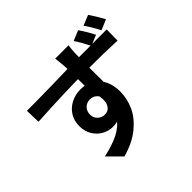

<svg xmlns="http://www.w3.org/2000/svg" viewBox="-208 -1068 1393 1393"><g transform="rotate(-45 488.5 -371.5)"><path d="M600.6 -690.2Q597.9 -617.2 600.8 -349.4L483.4 -390.9Q483.4 -455.3 482.8 -555.4Q482.2 -655.5 479.5 -689.5Q477.3 -717 475.1 -738.5Q472.9 -760 470.5 -772.5H607.2Q604.7 -755.1 603 -731.1Q601.3 -707 600.6 -690.2ZM325.4 -652.8Q394.5 -654.5 463.4 -656.1Q532.2 -657.7 583.7 -657.7Q671.6 -657.7 733.2 -658.2Q778.3 -658.2 816.7 -658.4Q855 -658.7 884.8 -658L883.3 -545.2Q752.7 -551.3 580.3 -551.3Q460.7 -551.3 338.9 -547.1Q217 -543 71 -534.9L61.3 -534.7L58.1 -649.9Q105.2 -649.4 179.8 -650.6Q254.4 -651.9 325.4 -652.8ZM416.5 -126Q376 -126 337.4 -146.5Q298.8 -167 273.4 -207.3Q248 -247.6 248 -303.7Q248 -357.2 274 -398.4Q300 -439.7 344.6 -462.6Q389.2 -485.6 442.1 -485.6Q503.9 -485.6 547.7 -457.3Q591.6 -429 613.9 -380.5Q636.2 -332 636.2 -270.5Q636.2 -199.7 606.1 -131.3Q575.9 -63 506.1 -4.9Q436.3 53.2 324.2 84.7L223.6 -15.9Q316.7 -35.6 380.5 -67.3Q444.3 -98.9 481.7 -153.4Q519 -208 519 -289.6Q519 -336.7 496.8 -361.2Q474.6 -385.7 439 -385.7Q419.2 -385.7 401.6 -376.5Q384 -367.2 373.2 -349.1Q362.3 -331.1 362.3 -305.9Q362.3 -272.7 385.3 -251.5Q408.2 -230.2 439.2 -230.2Q480 -230.2 498.7 -268.2Q517.3 -306.2 497.6 -386.2L585.7 -361.3Q585.7 -243.4 542.6 -184.7Q499.5 -126 416.5 -126ZM803 -685.5 722.7 -651.9Q683.6 -728 655.8 -768.3L734.4 -800.8Q771.2 -747.6 803 -685.5ZM933.6 -714.1 853.8 -680.4Q817.6 -751.7 784.9 -795.9L864.3 -828.4Q909.2 -760.7 933.6 -714.1Z"/></g></svg>

Font: Min Sans VF VF
Style: Regular
Weight: 400
Designer: Jinseong-Kim, NotoSansCJK, Nunito
Foundry: Jinseong-Kim
Version: Version 1.420;Glyphs 3.1.2 (3151)